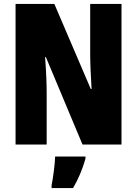

<svg xmlns="http://www.w3.org/2000/svg" viewBox="-20 -734 696 975"><path d="M597 0V-714H438V-455C438 -412 441 -354 445 -282H441L256 -714H59V0H217V-263C217 -304 215 -365 209 -444H213L399 0ZM414 72V61H260C259 101 249 173 242 207V221H351C378 175 399 125 414 72Z"/></svg>

Font: Noto Sans Gujarati ExtraCondensed Black
Style: Regular
Weight: 900
Width: 2
Designer: Jelle Bosma - Monotype Design Team, Universal Thirst
Foundry: Monotype Imaging Inc.
Version: Version 2.106